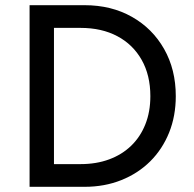

<svg xmlns="http://www.w3.org/2000/svg" viewBox="-20 -720 748 740"><path d="M94 0V-700H306Q409 -700 488.2 -655.2Q567.5 -610.5 612.5 -531.2Q657.5 -452 657.5 -349.5Q657.5 -273 631.8 -209Q606 -145 559 -98.2Q512 -51.5 447.5 -25.8Q383 0 306 0ZM188 -87.5H290.5Q351.5 -87.5 400.8 -105.8Q450 -124 485.5 -158.2Q521 -192.5 540.2 -240.8Q559.5 -289 559.5 -349.5Q559.5 -430 526 -489.2Q492.5 -548.5 432.2 -580.5Q372 -612.5 290.5 -612.5H188Z"/></svg>

Font: Geologica Roman Light
Style: Regular
Weight: 300
Designer: Sindre Bremnes, Frode Helland
Foundry: Monokrom Skriftforlag AS
Version: Version 1.010;gftools[0.9.28]